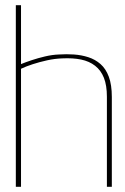

<svg xmlns="http://www.w3.org/2000/svg" viewBox="-20 -720 483 740"><path d="M61 -473V-700H41V0H61V-455Q80 -464 106 -472.5Q132 -481 161.5 -487.5Q191 -494 220 -495Q261 -497 292.5 -490.5Q324 -484 346.5 -466.5Q369 -449 380.5 -420Q392 -391 392 -347V0H411V-346Q411 -393 399.5 -424Q388 -455 367.5 -473Q347 -491 320.5 -499.5Q294 -508 265 -510Q236 -512 207 -510Q181 -509 153.5 -502.5Q126 -496 102 -488Q78 -480 61 -473Z"/></svg>

Font: Advent Pro Thin
Style: Regular
Weight: 250
Version: Version 3.000